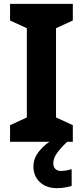

<svg xmlns="http://www.w3.org/2000/svg" viewBox="-20 -734 429 994"><path d="M357 0H32V-86L119 -126V-588L32 -628V-714H357V-628L270 -588V-126L357 -86ZM256 111Q256 131 267 141Q278 151 295 151Q311 151 326 148Q341 145 351 142V229Q335 233 317 236.5Q299 240 275 240Q219 240 186 208.5Q153 177 153 128Q153 84 185 46Q217 8 263 -17L328 0Q294 32 275 58.5Q256 85 256 111Z"/></svg>

Font: Noto Sans Bengali UI
Style: Bold
Weight: 700
Designer: Jelle Bosma - Monotype Design Team
Foundry: Monotype Imaging Inc.
Version: Version 2.003; ttfautohint (v1.8.4.7-5d5b)